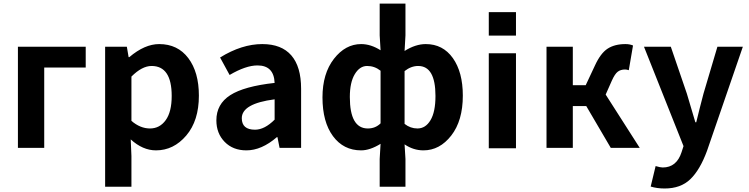

<svg xmlns="http://www.w3.org/2000/svg" viewBox="-20 -818 4142 1062"><path d="M79.1 0V-559.6H454.1V-444.3H224.6V0Z M561.5 214.8V-559.6H681.6L691.4 -502H695.3Q780.3 -574.2 860.4 -574.2Q962.9 -574.2 1021.5 -496.6Q1080.1 -418.9 1080.1 -289.1Q1080.1 -150.4 1010.3 -68.4Q940.4 13.7 842.8 13.7Q769.5 13.7 703.1 -46.9L707 44.9V214.8ZM929.7 -287.1Q929.7 -453.1 818.4 -453.1Q765.6 -453.1 707 -394.5V-149.4Q755.9 -107.4 809.6 -107.4Q863.3 -107.4 896.5 -153.3Q929.7 -199.2 929.7 -287.1Z M1342.8 13.7Q1268.6 13.7 1222.7 -33.2Q1176.8 -80.1 1176.8 -152.3Q1176.8 -242.2 1253.4 -291.5Q1330.1 -340.8 1499 -359.4Q1495.1 -456.1 1404.3 -456.1Q1339.8 -456.1 1250 -403.3L1197.3 -500Q1317.4 -574.2 1430.7 -574.2Q1537.1 -574.2 1591.3 -511.7Q1645.5 -449.2 1645.5 -327.1V0H1526.4L1514.6 -59.6H1511.7Q1426.8 13.7 1342.8 13.7ZM1390.6 -100.6Q1443.4 -100.6 1499 -156.2V-268.6Q1317.4 -245.1 1317.4 -164.1Q1317.4 -100.6 1390.6 -100.6Z M2080.1 214.8V61.5L2085 -22.5Q2026.4 13.7 1977.5 13.7Q1879.9 13.7 1821.8 -64.9Q1763.7 -143.6 1763.7 -279.3Q1763.7 -411.1 1827.1 -492.7Q1890.6 -574.2 1977.5 -574.2Q2031.2 -574.2 2085 -540L2080.1 -622.1V-797.9H2222.7V-622.1L2217.8 -536.1Q2278.3 -574.2 2335 -574.2Q2429.7 -574.2 2484.9 -496.6Q2540 -418.9 2540 -289.1Q2540 -150.4 2476.1 -68.4Q2412.1 13.7 2322.3 13.7Q2266.6 13.7 2217.8 -19.5L2222.7 61.5V214.8ZM2014.6 -107.4Q2056.6 -107.4 2085 -135.7V-426.8Q2051.8 -453.1 2010.7 -453.1Q1969.7 -453.1 1942.4 -407.7Q1915 -362.3 1915 -281.2Q1915 -107.4 2014.6 -107.4ZM2289.1 -107.4Q2334 -107.4 2361.3 -153.3Q2388.7 -199.2 2388.7 -287.1Q2388.7 -453.1 2293 -453.1Q2253.9 -453.1 2217.8 -424.8V-132.8Q2250 -107.4 2289.1 -107.4Z M2683.6 -621.1V-751H2834V-621.1ZM2683.6 2V-523.4H2834V2Z M3330.1 -294.9 3518.6 0H3358.4L3222.7 -231.4H3148.4V0H3002.9V-559.6H3148.4V-346.7H3219.7L3270.5 -455.1Q3301.8 -523.4 3340.8 -548.8Q3379.9 -574.2 3439.5 -574.2Q3462.9 -574.2 3481.4 -566.4L3458 -429.7Q3446.3 -433.6 3437.5 -433.6Q3413.1 -433.6 3397 -421.4Q3380.9 -409.2 3364.3 -372.1Z M3656.2 224.6Q3614.3 224.6 3579.1 213.9L3606.4 100.6Q3632.8 108.4 3645.5 108.4Q3722.7 108.4 3750 23.4L3760.7 -9.8L3542 -559.6H3690.4L3779.3 -299.8Q3786.1 -279.3 3826.2 -141.6H3831.1Q3836.9 -168 3850.6 -220.7Q3864.3 -273.4 3871.1 -299.8L3948.2 -559.6H4088.9L3890.6 16.6Q3851.6 122.1 3798.3 173.3Q3745.1 224.6 3656.2 224.6Z"/></svg>

Font: Gen Shin Gothic Bold
Style: Bold
Weight: 700
Designer: [Source Han Sans]
Ryoko NISHIZUKA  (kana & ideographs); Paul D. Hunt (Latin, Greek & Cyrillic); Wenlong ZHANG  (bopomofo
Version: Version 1.002.20150607